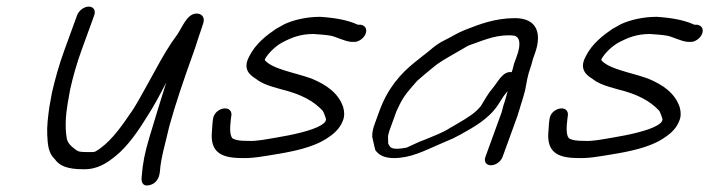

<svg xmlns="http://www.w3.org/2000/svg" viewBox="-20 -496 2150 582"><path d="M174.9 -343.2C158.6 -298.5 146.9 -255.9 137.5 -215.2L129.5 -171C125.6 -142.1 121.8 -113.2 123.2 -87.3C124.7 -58.3 125.9 -32.6 146.2 -13.4C159.6 5.8 183 17 231.2 17C276.8 18.4 305.8 -3.4 330.2 -22.9C367.4 -52.6 400.2 -100.9 425 -141.2C445.9 -173.1 464.6 -208.4 484 -246C465.6 -188.8 447.8 -129.1 432.3 -77.7C419.2 -34.9 412.1 2 409.7 37.7C408.8 44.3 405.4 72.1 433.6 65.1C460.4 58.4 463.5 33.2 464.7 24.3C467.3 -16.6 481.6 -62.2 493.3 -113.7C509.8 -174.4 539.4 -262.1 565 -332.4C575.6 -361.6 580.4 -380.1 588.4 -402.2C591.5 -410.7 595.1 -422.1 596.4 -426.6C601.8 -445.3 590 -456.6 572.4 -454.7C545.5 -451.7 531.4 -410.8 516.8 -390.5C493.1 -358.8 472.7 -323.5 452.1 -285.7L425.1 -236.8C410.1 -209.7 388.1 -168.8 372.7 -148.9C342.4 -103.7 309.2 -59.7 269.1 -36.7C268.1 -36.2 263.3 -34.4 251.9 -35H251.5C223.3 -35 218.2 -35.7 209.4 -42.2C194.2 -53.5 182.7 -64.3 181.7 -81.8C177.2 -108.6 178.8 -145.8 185 -181.8L192.7 -225C200.8 -261.6 212.4 -303.2 227.2 -343.9L265.6 -449.5C270.7 -463.6 264.1 -476 249.3 -476C234.4 -476 218.7 -463.6 213.6 -449.5Z M1073.7 -421H1065.7C1064.9 -421 1062.4 -421.7 1060.4 -423C1033 -434.9 997.7 -441.9 950.8 -445H950.2C911 -445 871.8 -436.3 842.9 -423.1L816.3 -408.3C788.5 -389.4 754.1 -363.3 735.2 -324.5C714 -285.2 739.4 -267.3 755 -257.6C772.6 -243.3 795.5 -235.2 831.8 -225.5C893 -210.5 930.8 -189.9 958.6 -159.9C960.1 -157.7 968.4 -138.6 968.2 -132.5L967.8 -131.5C965.5 -125.1 963.3 -123.2 952.8 -116.2C925.4 -99.8 866.4 -87 816.3 -78.7C783.4 -73.3 756.8 -67.3 730.6 -69H730C709.5 -69 697.1 -70.6 687.3 -75.2C675.9 -80.1 676.4 -109 679.9 -135.3L681.7 -149.2C680.6 -179.7 631.4 -169.3 626 -136.9L624.2 -123.4C623.5 -113.7 622.7 -102.7 621.8 -88.7C620.3 -38.8 645.9 -17.3 709.4 -17C743.5 -15.3 777.2 -22 810.1 -27.3C865.5 -36.2 928.9 -48.4 971.7 -77.1C988.9 -88.2 1009 -103.4 1019.3 -130.1C1024.5 -142.9 1024.5 -156.7 1020.2 -171.5C1005.7 -213.9 969.7 -239.3 923.2 -258.2C874.7 -275.8 805.4 -286.3 782.6 -313.8C782.9 -315.1 783.1 -316.1 783.5 -317.5C793.8 -335.8 815.1 -355.7 834.3 -366.6C863.3 -381.9 889.3 -392.7 929.5 -393C947.3 -391.7 964 -390.7 980 -388.2C1000.2 -384.8 1020.6 -371.6 1045.1 -369H1051.7C1065.4 -367.6 1083 -379.3 1088.4 -394C1094 -409.6 1085.5 -418.9 1073.7 -421Z M1162.8 -106.5 1181.7 -158.6C1184.1 -163.4 1186.9 -169.1 1189.9 -175.8C1204.2 -206.9 1221.9 -224.8 1244.6 -251C1252.6 -258.3 1278.5 -280 1287.6 -287.4L1305.1 -301.4C1324.5 -315.6 1359.5 -334 1384.8 -349.2C1390 -352.3 1396.2 -356.1 1401.4 -358.4C1441.4 -372 1476.5 -389 1522.1 -389C1526.8 -389 1532.2 -388.7 1537.2 -388.1C1556.5 -385.2 1559.5 -361.3 1546.8 -326.5L1542.4 -314.2C1536.4 -301 1536 -291.2 1532.8 -282.5C1532.3 -281 1531.6 -279 1531 -277.2C1504.3 -281.7 1488.8 -246.6 1473.7 -229.1C1460 -213.3 1449.2 -193.7 1437.8 -174.9C1422.1 -154.4 1398.1 -139.6 1369.7 -123L1343.4 -107.7C1322.9 -94.2 1296.6 -84.6 1268 -72.7C1248.4 -65.9 1230.7 -56.5 1213.3 -48.8C1207.4 -47.3 1191.2 -45 1184.9 -45C1179.9 -45 1176.7 -45.2 1173.1 -45.7L1164.7 -48.9C1161.2 -52 1156.7 -60 1156.7 -61.5C1157 -69.4 1155.2 -82.9 1157.2 -88.5L1157.6 -89.5C1158.2 -92.9 1159.6 -97.9 1162.8 -106.5ZM1541 -441C1480.1 -441 1432.5 -422.1 1389.8 -405.4C1365.8 -396 1350.9 -385.4 1330 -375.3C1309.6 -365.5 1297.4 -356 1279.8 -340.9L1263.4 -328C1257.7 -323.5 1249.7 -317.2 1239.4 -309C1192.7 -271.9 1154.8 -227.5 1130 -159.3L1117.2 -124.3C1110.6 -106.1 1108.1 -96.4 1108.4 -81.2C1108.5 -78.5 1117.6 -41.1 1117.6 -41.1C1128.1 -25.9 1145.1 -16.8 1174.6 -16.8C1224.8 -16.8 1268.6 -39.9 1309.1 -57.4L1330.6 -66.7C1346.7 -73 1360.5 -79.6 1375.1 -87.8C1415.6 -110.4 1459.5 -133.9 1489 -177L1498.7 -192.4C1505.5 -203.4 1508.9 -208.4 1518.8 -219.8C1518.5 -218.9 1518.2 -217.7 1518 -217L1511.8 -194.3C1509.7 -187 1507.7 -180.6 1505.8 -175.4L1505.6 -174.8L1500.7 -155.9L1451.3 -20.1C1446.4 -6.7 1453.3 5 1468.2 5C1483.1 5 1498.4 -6.7 1503.3 -20.1L1546 -137.5C1548.9 -145.3 1550.9 -151.6 1552.8 -158.9C1554.5 -163.6 1556.5 -169.8 1558.1 -176C1560.2 -181.8 1563 -190.7 1565.1 -198.1L1571.5 -221.3C1576.5 -246.5 1579 -266.6 1587.9 -290.9C1592.5 -303.5 1593.2 -310.9 1595.9 -318.4L1601 -332.6C1624.1 -395.8 1607.1 -441 1541 -441Z M2093.7 -421H2085.7C2084.9 -421 2082.4 -421.7 2080.4 -423C2053 -434.9 2017.7 -441.9 1970.8 -445H1970.2C1931 -445 1891.8 -436.3 1862.9 -423.1L1836.3 -408.3C1808.5 -389.4 1774.1 -363.3 1755.2 -324.5C1734 -285.2 1759.4 -267.3 1775 -257.6C1792.6 -243.3 1815.5 -235.2 1851.8 -225.5C1913 -210.5 1950.8 -189.9 1978.6 -159.9C1980.1 -157.7 1988.4 -138.6 1988.2 -132.5L1987.8 -131.5C1985.5 -125.1 1983.3 -123.2 1972.8 -116.2C1945.4 -99.8 1886.4 -87 1836.3 -78.7C1803.4 -73.3 1776.8 -67.3 1750.6 -69H1750C1729.5 -69 1717.1 -70.6 1707.3 -75.2C1695.9 -80.1 1696.4 -109 1699.9 -135.3L1701.7 -149.2C1700.6 -179.7 1651.4 -169.3 1646 -136.9L1644.2 -123.4C1643.5 -113.7 1642.7 -102.7 1641.8 -88.7C1640.3 -38.8 1665.9 -17.3 1729.4 -17C1763.5 -15.3 1797.2 -22 1830.1 -27.3C1885.5 -36.2 1948.9 -48.4 1991.7 -77.1C2008.9 -88.2 2029 -103.4 2039.3 -130.1C2044.5 -142.9 2044.5 -156.7 2040.2 -171.5C2025.7 -213.9 1989.7 -239.3 1943.2 -258.2C1894.7 -275.8 1825.4 -286.3 1802.6 -313.8C1802.9 -315.1 1803.1 -316.1 1803.5 -317.5C1813.8 -335.8 1835.1 -355.7 1854.3 -366.6C1883.3 -381.9 1909.3 -392.7 1949.5 -393C1967.3 -391.7 1984 -390.7 2000 -388.2C2020.2 -384.8 2040.6 -371.6 2065.1 -369H2071.7C2085.4 -367.6 2103 -379.3 2108.4 -394C2114 -409.6 2105.5 -418.9 2093.7 -421Z"/></svg>

Font: Take Off
Style: Moose
Weight: 400
Foundry: Cannot Into Space Fonts
Version: Version 0.89